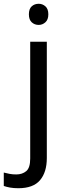

<svg xmlns="http://www.w3.org/2000/svg" viewBox="-75 -757 353 1017"><path d="M78 -681Q78 -710 93 -723.5Q108 -737 130 -737Q150 -737 165.5 -723.5Q181 -710 181 -681Q181 -653 165.5 -639Q150 -625 130 -625Q108 -625 93 -639Q78 -653 78 -681ZM22 240Q-3 240 -22 236.5Q-41 233 -55 228V157Q-40 161 -24 164Q-8 167 11 167Q43 167 64 149.5Q85 132 85 83V-536H173V80Q173 155 137 197.5Q101 240 22 240Z"/></svg>

Font: Noto Sans Myanmar UI
Style: Regular
Weight: 400
Designer: Monotype Design Team
Foundry: Monotype Imaging Inc.
Version: Version 2.103; ttfautohint (v1.8.4.7-5d5b)